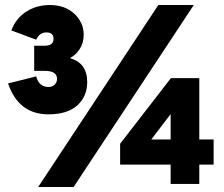

<svg xmlns="http://www.w3.org/2000/svg" viewBox="-20 -732 893 764"><path d="M173 -277Q54 -277 12 -400L124 -428Q135 -386 173 -386Q189 -386 198 -395.5Q207 -405 207 -418Q207 -450 158 -450H116V-550H157Q193 -550 193 -577Q193 -603 165 -603Q137 -603 124 -574L25 -611Q44 -660 85 -686Q126 -712 178 -712Q239 -712 276 -677Q313 -642 313 -594Q313 -561 297 -536.5Q281 -512 258 -501Q327 -481 327 -406Q327 -348 287.5 -312.5Q248 -277 173 -277ZM132 12 610 -712H751L273 12ZM659 0V-77H458V-160L660 -421H773V-177H830V-77H773V0ZM659 -177V-278L582 -177Z"/></svg>

Font: Overpass Heavy
Style: Regular
Weight: 900
Designer: Delve Withrington, Thomas Jockin
Foundry: Delve Fonts
Version: Version 3.000;DELV;Overpass